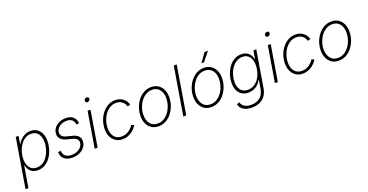

<svg xmlns="http://www.w3.org/2000/svg" viewBox="-37 -1636 5229 2730"><g transform="rotate(-20 2577.5 -271.0)"><path d="M8.3 204.1 132.3 -542.5H175.3L155.3 -420.9H157.7Q176.3 -457 205.1 -486.3Q233.9 -515.6 272.2 -533Q310.5 -550.3 356 -550.3Q412.6 -550.3 452.9 -523.4Q493.2 -496.6 514.6 -448.5Q536.1 -400.4 536.1 -335.9Q536.1 -274.9 517.8 -213.1Q499.5 -151.4 464.8 -100.6Q430.2 -49.8 380.9 -19.3Q331.5 11.2 269 11.2Q222.2 11.2 189.2 -6.6Q156.2 -24.4 137 -54.4Q117.7 -84.5 110.8 -120.1H106.4L52.7 204.1ZM265.6 -29.8Q318.8 -29.8 360.8 -57.1Q402.8 -84.5 432.1 -129.4Q461.4 -174.3 476.8 -228.3Q492.2 -282.2 492.2 -335Q492.2 -412.6 455.8 -460.9Q419.4 -509.3 350.6 -509.3Q296.9 -509.3 255.1 -482.2Q213.4 -455.1 184.1 -410.2Q154.8 -365.2 139.6 -311.3Q124.5 -257.3 124.5 -204.1Q124.5 -126.5 160.9 -78.1Q197.3 -29.8 265.6 -29.8Z M792.5 11.2Q742.2 11.2 705.6 -4.4Q668.9 -20 648.2 -49.8Q627.4 -79.6 624 -121.1Q623.5 -125.5 623.5 -126.5Q623.5 -127.4 623.5 -131.8L666.5 -137.7Q668.5 -83.5 701.2 -56.4Q733.9 -29.3 793.5 -29.3Q839.4 -29.3 877.7 -45.9Q916 -62.5 939.2 -91.3Q962.4 -120.1 963.9 -157.2Q964.8 -188.5 944.8 -209Q924.8 -229.5 882.8 -240.2L798.8 -261.7Q739.7 -276.9 710.9 -308.8Q682.1 -340.8 685.1 -388.2Q687.5 -436 715.6 -472.4Q743.7 -508.8 788.6 -529.5Q833.5 -550.3 888.2 -550.3Q957 -550.3 995.8 -518.6Q1034.7 -486.8 1044.4 -429.7Q1045.4 -426.3 1045.7 -424.6Q1045.9 -422.9 1045.9 -418.9L1004.4 -412.1Q998.5 -459 970.5 -484.6Q942.4 -510.3 887.2 -510.3Q843.8 -510.3 808.3 -494.1Q772.9 -478 751.7 -450.2Q730.5 -422.4 729.5 -387.2Q728 -355 749.3 -333.7Q770.5 -312.5 816.4 -300.8L897.9 -280.3Q955.6 -265.6 983.4 -234.4Q1011.2 -203.1 1008.8 -156.2Q1006.8 -119.1 989.3 -88.4Q971.7 -57.6 941.9 -35.2Q912.1 -12.7 873.8 -0.7Q835.4 11.2 792.5 11.2Z M1129.4 0 1219.2 -542.5H1263.2L1173.8 0ZM1259.8 -656.2Q1245.6 -656.2 1236.8 -666.5Q1228 -676.8 1230 -691.4Q1232.4 -705.6 1244.6 -715.6Q1256.8 -725.6 1271.5 -725.6Q1286.6 -725.6 1295.2 -715.6Q1303.7 -705.6 1301.3 -690.9Q1298.8 -676.8 1286.6 -666.5Q1274.4 -656.2 1259.8 -656.2Z M1552.2 9.3Q1492.2 9.3 1448.2 -19.3Q1404.3 -47.9 1380.6 -98.4Q1356.9 -148.9 1357.9 -215.3Q1358.9 -277.8 1379.4 -337.6Q1399.9 -397.5 1437.5 -445.6Q1475.1 -493.7 1526.1 -522Q1577.1 -550.3 1639.2 -550.3Q1683.1 -550.3 1715.3 -536.1Q1747.6 -522 1769.3 -500.5Q1791 -479 1803 -456.3Q1814.9 -433.6 1817.4 -416.5L1774.9 -405.3Q1773.4 -417.5 1764.6 -434.8Q1755.9 -452.1 1739.7 -469.2Q1723.6 -486.3 1698.7 -497.8Q1673.8 -509.3 1638.7 -509.3Q1585 -509.3 1541.5 -483.4Q1498 -457.5 1467.3 -414.8Q1436.5 -372.1 1419.7 -319.3Q1402.8 -266.6 1401.9 -213.4Q1401.4 -159.2 1418.7 -118.4Q1436 -77.6 1470.2 -54.7Q1504.4 -31.7 1553.2 -31.7Q1589.4 -31.7 1619.9 -43.9Q1650.4 -56.2 1673.3 -74.2Q1696.3 -92.3 1711.4 -110.4Q1726.6 -128.4 1731.9 -140.6L1772 -124Q1763.7 -106.9 1744.6 -84.5Q1725.6 -62 1697.3 -40.5Q1668.9 -19 1632.3 -4.9Q1595.7 9.3 1552.2 9.3Z M2094.7 11.2Q2035.2 11.2 1991.5 -16.8Q1947.8 -44.9 1923.8 -94.7Q1899.9 -144.5 1899.9 -210Q1899.9 -272.9 1920.2 -333.5Q1940.4 -394 1978 -442.9Q2015.6 -491.7 2067.4 -521Q2119.1 -550.3 2182.1 -550.3Q2241.2 -550.3 2284.9 -522.2Q2328.6 -494.1 2352.5 -444.3Q2376.5 -394.5 2376.5 -329.1Q2376.5 -265.6 2356 -205.1Q2335.4 -144.5 2297.9 -95.5Q2260.3 -46.4 2208.5 -17.6Q2156.7 11.2 2094.7 11.2ZM2095.7 -29.8Q2148.9 -29.8 2192.4 -56.2Q2235.8 -82.5 2267.1 -126Q2298.3 -169.4 2315.2 -222.2Q2332 -274.9 2332 -327.6Q2332 -380.9 2314.5 -421.6Q2296.9 -462.4 2262.9 -485.8Q2229 -509.3 2181.2 -509.3Q2128.9 -509.3 2085.7 -483.6Q2042.5 -458 2010.7 -415Q1979 -372.1 1961.4 -318.8Q1943.8 -265.6 1943.8 -210.9Q1943.8 -131.3 1983.6 -80.6Q2023.4 -29.8 2095.7 -29.8Z M2635.3 -727.5 2514.6 0H2470.2L2590.8 -727.5Z M2893.1 11.2Q2833.5 11.2 2789.8 -16.8Q2746.1 -44.9 2722.2 -94.7Q2698.2 -144.5 2698.2 -210Q2698.2 -272.9 2718.5 -333.5Q2738.8 -394 2776.4 -442.9Q2814 -491.7 2865.7 -521Q2917.5 -550.3 2980.5 -550.3Q3039.6 -550.3 3083.3 -522.2Q3127 -494.1 3150.9 -444.3Q3174.8 -394.5 3174.8 -329.1Q3174.8 -265.6 3154.3 -205.1Q3133.8 -144.5 3096.2 -95.5Q3058.6 -46.4 3006.8 -17.6Q2955.1 11.2 2893.1 11.2ZM2894 -29.8Q2947.3 -29.8 2990.7 -56.2Q3034.2 -82.5 3065.4 -126Q3096.7 -169.4 3113.5 -222.2Q3130.4 -274.9 3130.4 -327.6Q3130.4 -380.9 3112.8 -421.6Q3095.2 -462.4 3061.3 -485.8Q3027.3 -509.3 2979.5 -509.3Q2927.2 -509.3 2884 -483.6Q2840.8 -458 2809.1 -415Q2777.3 -372.1 2759.8 -318.8Q2742.2 -265.6 2742.2 -210.9Q2742.2 -131.3 2782 -80.6Q2821.8 -29.8 2894 -29.8ZM2971.2 -624 3067.4 -758.3H3119.6L3010.3 -624Z M3433.6 215.3Q3381.3 215.3 3342 201.2Q3302.7 187 3278.6 160.9Q3254.4 134.8 3246.1 99.1L3286.6 82.5Q3293.5 109.9 3311.8 130.6Q3330.1 151.4 3360.8 163.1Q3391.6 174.8 3435.1 174.8Q3515.6 174.8 3569.1 132.8Q3622.6 90.8 3636.2 8.3L3658.2 -123.5L3654.3 -123Q3635.3 -87.4 3606.4 -59.8Q3577.6 -32.2 3540.5 -16.8Q3503.4 -1.5 3459.5 -1.5Q3403.8 -1.5 3362.8 -26.6Q3321.8 -51.8 3299.8 -97.9Q3277.8 -144 3277.8 -207.5Q3277.8 -268.6 3296.1 -328.9Q3314.5 -389.2 3349.1 -439.5Q3383.8 -489.7 3433.3 -520Q3482.9 -550.3 3545.4 -550.3Q3580.6 -550.3 3607.9 -540Q3635.3 -529.8 3654.5 -511.5Q3673.8 -493.2 3686 -469.7Q3698.2 -446.3 3703.1 -419.9L3708 -420.4L3728.5 -542.5H3772L3679.7 12.7Q3668 80.6 3634.3 125.7Q3600.6 170.9 3549.1 193.1Q3497.6 215.3 3433.6 215.3ZM3465.3 -42.5Q3520 -42.5 3561.8 -68.4Q3603.5 -94.2 3631.8 -137Q3660.2 -179.7 3674.6 -231.9Q3689 -284.2 3689 -336.9Q3689 -414.1 3653.1 -461.7Q3617.2 -509.3 3548.3 -509.3Q3495.6 -509.3 3453.6 -482.4Q3411.6 -455.6 3382.1 -411.9Q3352.5 -368.2 3337.2 -314.9Q3321.8 -261.7 3321.8 -209.5Q3321.8 -132.8 3358.9 -87.6Q3396 -42.5 3465.3 -42.5Z M3856.4 0 3946.3 -542.5H3990.2L3900.9 0ZM3986.8 -656.2Q3972.7 -656.2 3963.9 -666.5Q3955.1 -676.8 3957 -691.4Q3959.5 -705.6 3971.7 -715.6Q3983.9 -725.6 3998.5 -725.6Q4013.7 -725.6 4022.2 -715.6Q4030.8 -705.6 4028.3 -690.9Q4025.9 -676.8 4013.7 -666.5Q4001.5 -656.2 3986.8 -656.2Z M4279.3 9.3Q4219.2 9.3 4175.3 -19.3Q4131.3 -47.9 4107.7 -98.4Q4084 -148.9 4085 -215.3Q4085.9 -277.8 4106.4 -337.6Q4127 -397.5 4164.6 -445.6Q4202.1 -493.7 4253.2 -522Q4304.2 -550.3 4366.2 -550.3Q4410.2 -550.3 4442.4 -536.1Q4474.6 -522 4496.3 -500.5Q4518.1 -479 4530 -456.3Q4542 -433.6 4544.4 -416.5L4502 -405.3Q4500.5 -417.5 4491.7 -434.8Q4482.9 -452.1 4466.8 -469.2Q4450.7 -486.3 4425.8 -497.8Q4400.9 -509.3 4365.7 -509.3Q4312 -509.3 4268.6 -483.4Q4225.1 -457.5 4194.3 -414.8Q4163.6 -372.1 4146.7 -319.3Q4129.9 -266.6 4128.9 -213.4Q4128.4 -159.2 4145.8 -118.4Q4163.1 -77.6 4197.3 -54.7Q4231.4 -31.7 4280.3 -31.7Q4316.4 -31.7 4346.9 -43.9Q4377.4 -56.2 4400.4 -74.2Q4423.3 -92.3 4438.5 -110.4Q4453.6 -128.4 4459 -140.6L4499 -124Q4490.7 -106.9 4471.7 -84.5Q4452.6 -62 4424.3 -40.5Q4396 -19 4359.4 -4.9Q4322.8 9.3 4279.3 9.3Z M4821.8 11.2Q4762.2 11.2 4718.5 -16.8Q4674.8 -44.9 4650.9 -94.7Q4627 -144.5 4627 -210Q4627 -272.9 4647.2 -333.5Q4667.5 -394 4705.1 -442.9Q4742.7 -491.7 4794.4 -521Q4846.2 -550.3 4909.2 -550.3Q4968.3 -550.3 5012 -522.2Q5055.7 -494.1 5079.6 -444.3Q5103.5 -394.5 5103.5 -329.1Q5103.5 -265.6 5083 -205.1Q5062.5 -144.5 5024.9 -95.5Q4987.3 -46.4 4935.5 -17.6Q4883.8 11.2 4821.8 11.2ZM4822.8 -29.8Q4876 -29.8 4919.4 -56.2Q4962.9 -82.5 4994.1 -126Q5025.4 -169.4 5042.2 -222.2Q5059.1 -274.9 5059.1 -327.6Q5059.1 -380.9 5041.5 -421.6Q5023.9 -462.4 4990 -485.8Q4956.1 -509.3 4908.2 -509.3Q4856 -509.3 4812.7 -483.6Q4769.5 -458 4737.8 -415Q4706.1 -372.1 4688.5 -318.8Q4670.9 -265.6 4670.9 -210.9Q4670.9 -131.3 4710.7 -80.6Q4750.5 -29.8 4822.8 -29.8Z"/></g></svg>

Font: Inter 16pt ExtraLight
Style: Italic
Weight: 250
Italic angle: -9.3988°
Version: Version 4.001;git-66647c0bb